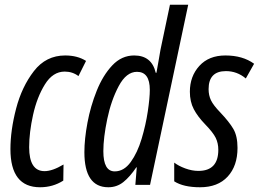

<svg xmlns="http://www.w3.org/2000/svg" viewBox="-20 -780 1092 810"><path d="M247 -18 248 -86Q201 -58 168 -58Q103 -58 103 -159Q103 -221 119.5 -295.5Q136 -370 169.5 -424Q203 -478 253 -478Q286 -478 311 -459L343 -523Q307 -546 255 -546Q174 -546 123 -480Q72 -414 48 -322Q24 -230 24 -151Q24 10 149 10Q203 10 247 -18Z M416 -142Q416 -199 432.5 -278Q449 -357 481 -417Q513 -477 558 -477Q612 -477 612 -401Q612 -367 603.5 -310Q595 -253 577.5 -194.5Q560 -136 531.5 -96.5Q503 -57 464 -57Q416 -57 416 -142ZM555 -74H557L551 0H613L774 -760H697L657 -570Q653 -548 649 -523.5Q645 -499 640 -473H637Q620 -546 546 -546Q493 -546 453.5 -504Q414 -462 388 -397Q362 -332 349 -262.5Q336 -193 336 -138Q336 10 437 10Q473 10 500.5 -12Q528 -34 555 -74Z M982 -156Q982 -206 964.5 -236Q947 -266 909 -306Q880 -336 870 -357Q860 -378 860 -404Q860 -480 933 -480Q980 -480 1017 -449L1052 -511Q1004 -546 931 -546Q861 -546 821 -502Q781 -458 781 -393Q781 -351 797.5 -319.5Q814 -288 846 -255Q879 -221 890 -198.5Q901 -176 901 -148Q901 -59 817 -59Q790 -59 761.5 -69.5Q733 -80 715 -94V-15Q754 10 824 10Q899 10 940.5 -35Q982 -80 982 -156Z"/></svg>

Font: Noto Sans Display Condensed
Style: Italic
Weight: 400
Width: 3
Designer: Monotype Design team
Foundry: Monotype Imaging Inc.
Version: 1.000